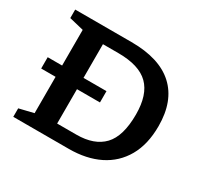

<svg xmlns="http://www.w3.org/2000/svg" viewBox="-147 -901 1151 1096"><g transform="rotate(30 429.0 -353.5)"><path d="M55.5 0V-56L150.5 -79V-318.5H55.5V-393H150.5V-628L55.5 -651V-707H426Q611.5 -707 706 -620.2Q800.5 -533.5 800.5 -368Q800.5 -248.5 753.5 -166.2Q706.5 -84 621.5 -42Q536.5 0 421.5 0ZM655.5 -361.5Q655.5 -491.5 593 -553.2Q530.5 -615 392.5 -615H291.5V-393H443V-318.5H291.5V-92H418Q535.5 -92 595.5 -155.2Q655.5 -218.5 655.5 -361.5Z"/></g></svg>

Font: Newsreader Caption Medium
Style: Regular
Weight: 500
Designer: Hugues Gentile
Foundry: Production Type
Version: Version 1.001